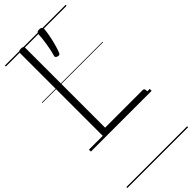

<svg xmlns="http://www.w3.org/2000/svg" viewBox="-386 -958 1397 1397"><g transform="rotate(-45 312.5 -260.0)"><path d="M169 0Q142 0 142 -23V-871Q142 -881 148.5 -885.5Q155 -890 169 -890Q184 -890 190 -885.5Q196 -881 196 -871V-50H584Q592 -50 596 -44.5Q600 -39 600 -25Q600 -11 596 -5.5Q592 0 584 0ZM317 -661Q306 -665 303 -671Q300 -677 304 -688Q311 -711 317.5 -744Q324 -777 328.5 -811.5Q333 -846 334 -872Q334 -881 340 -888Q346 -895 361 -895Q377 -895 384 -888Q391 -881 391 -872Q389 -844 382 -807Q375 -770 365 -734Q355 -698 345 -673Q342 -665 336.5 -661Q331 -657 317 -661ZM0 365H625V375H0ZM0 -20H625V0H0ZM0 -505H625V-500H0ZM0 -885H625V-875H0Z"/></g></svg>

Font: Playwrite GB J Guides
Style: Regular
Weight: 400
Designer: Veronika Burian, José Scaglione
Foundry: TypeTogether
Version: Version 1.003